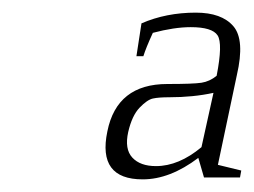

<svg xmlns="http://www.w3.org/2000/svg" viewBox="-20 -734 402 304"><path d="M299 -501 318 -587Q286 -580 248 -580Q231 -580 222 -578Q213 -576 201 -563.5Q189 -551 183 -525Q177 -498 189.5 -484.5Q202 -471 227 -471Q263 -471 299 -501ZM303 -453 294 -484Q249 -450 206 -450Q134 -450 150 -526Q165 -601 245 -601Q286 -601 299 -603Q312 -605 323 -614Q333 -665 324.5 -678Q316 -691 282 -691Q256 -691 222 -682Q211 -658 207 -645H196L204 -697Q243 -714 290 -714Q331 -714 349.5 -692.5Q368 -671 355 -615L325 -473L362 -464L360 -453Z"/></svg>

Font: Afta serif
Style: Italic
Weight: 400
Italic angle: -12°
Designer: parq.ink
Foundry: Oriol Esparraguera Font
Version: Version 1.000